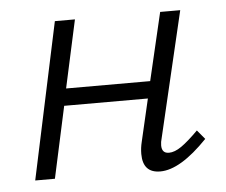

<svg xmlns="http://www.w3.org/2000/svg" viewBox="-39 -456 595 505"><g transform="rotate(-5 258.5 -204.0)"><path d="M490 -70Q418 5 365 5Q319 5 319 -45Q319 -61 323 -77L349 -189H128L87 0H35L123 -413H176L137 -234H359L401 -413H454L376 -82Q373 -72 373 -63Q373 -42 392 -42Q407 -42 425 -54.5Q443 -67 470 -94Z"/></g></svg>

Font: Ysabeau Semilight
Style: Italic
Weight: 300
Italic angle: -12°
Designer: Christian Thalmann (Catharsis Fonts)
Version: Version 0.003